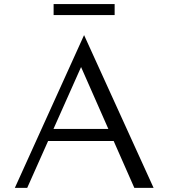

<svg xmlns="http://www.w3.org/2000/svg" viewBox="-20 -904 811 924"><path d="M51.5 0 384.6 -735.1 719.1 0H626.4L354.7 -616.4L380 -603.5L111 0ZM167.9 -225.5 192.1 -283.4H549.5L572.3 -225.5ZM238 -831.6V-884.4H531.7V-831.6Z"/></svg>

Font: Russolo 10pt ExtraLight
Style: Regular
Weight: 200
Designer: Micah Stupak-Hahn
Version: Version 1.000